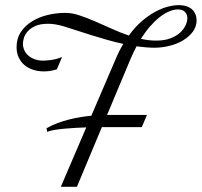

<svg xmlns="http://www.w3.org/2000/svg" viewBox="-20 -720 778 740"><path d="M214.4 0 312.5 -229Q294.4 -228.5 272.5 -227.3Q250.5 -226.1 229.2 -224.1Q208 -222.2 190.2 -219.2Q172.4 -216.3 162.1 -211.9L159.2 -225.6Q179.2 -237.3 202.4 -245.8Q225.6 -254.4 248.5 -260Q271.5 -265.6 293.2 -269Q314.9 -272.5 332 -273.9L425.3 -491.2Q439 -523.9 455.1 -550.8Q423.8 -557.6 392.8 -566.4Q361.8 -575.2 332.3 -584.5Q302.7 -593.8 275.1 -602.8Q247.6 -611.8 223.6 -619.1Q191.4 -628.4 165.5 -628.4Q134.8 -628.4 115.7 -619.6Q96.7 -610.8 86.2 -598.6Q75.7 -586.4 72 -573.5Q68.4 -560.5 68.4 -551.8Q68.4 -538.6 73.7 -526.6Q79.1 -514.6 89.1 -505.9Q99.1 -497.1 113.5 -491.7Q127.9 -486.3 146.5 -486.3Q159.2 -486.3 178.2 -489Q197.3 -491.7 219.2 -500L199.2 -453.1Q189.9 -449.7 177.2 -447.3Q164.6 -444.8 148.9 -444.8Q127.9 -444.8 108.9 -450.7Q89.8 -456.5 75.4 -468.3Q61 -480 52.5 -497.6Q43.9 -515.1 43.9 -538.6Q43.9 -572.3 60.5 -596.9Q77.1 -621.6 103.8 -637.9Q130.4 -654.3 164.1 -662.4Q197.8 -670.4 232.4 -670.4Q256.8 -670.4 285.2 -661.1Q313.5 -651.9 344.7 -638.4Q376 -625 409.2 -609.9Q442.4 -594.7 476.6 -583Q500.5 -616.2 526.9 -638.7Q553.2 -661.1 578.6 -674.8Q604 -688.5 627.2 -694.3Q650.4 -700.2 668.5 -700.2Q686.5 -700.2 699.7 -695.6Q712.9 -690.9 721.2 -682.9Q729.5 -674.8 733.6 -664.3Q737.8 -653.8 737.8 -642.1Q737.8 -617.7 723.4 -598.1Q709 -578.6 686 -564.7Q663.1 -550.8 634 -543.5Q605 -536.1 575.7 -536.1Q558.6 -536.1 541.3 -537.6Q523.9 -539.1 506.3 -541.5Q500.5 -530.3 494.9 -518.8Q489.3 -507.3 483.9 -494.6L392.6 -276.9H546.4L526.4 -230H372.6L276.4 0ZM666 -683.6Q649.9 -683.6 631.8 -676Q613.8 -668.5 595.2 -653.8Q576.7 -639.2 558.3 -618.2Q540 -597.2 522.9 -570.3Q553.2 -563.5 582 -563.5Q614.3 -563.5 637 -572.3Q659.7 -581.1 674.1 -594.2Q688.5 -607.4 695.3 -622.6Q702.1 -637.7 702.1 -649.9Q702.1 -664.1 693.1 -673.8Q684.1 -683.6 666 -683.6Z"/></svg>

Font: Dynalight
Style: Regular
Weight: 400
Version: Version 1.000